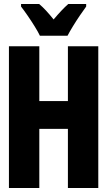

<svg xmlns="http://www.w3.org/2000/svg" viewBox="-20 -947 540 967"><path d="M25 0V-714H178V-438H322V-714H475V0H322V-298H178V0ZM181 -767Q172 -786 155 -813.5Q138 -841 119 -868.5Q100 -896 86 -914V-927H177Q194 -913 212 -893.5Q230 -874 250 -849Q272 -875 289.5 -893.5Q307 -912 324 -927H414V-914Q400 -895 382 -868.5Q364 -842 347.5 -815Q331 -788 320 -767Z"/></svg>

Font: Noto Sans Mono ExtraCondensed Black
Style: Regular
Weight: 900
Width: 2
Designer: Monotype Design Team
Foundry: Monotype Imaging Inc.
Version: Version 2.014